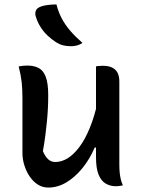

<svg xmlns="http://www.w3.org/2000/svg" viewBox="-20 -834 640 864"><path d="M103 -539Q133 -539 154 -528Q175 -517 186 -488Q197 -459 197 -406Q197 -374 195.5 -345Q194 -316 191 -286Q188 -256 184 -224Q180 -192 173 -154Q183 -130 196.5 -117.5Q210 -105 229 -105Q257 -105 284 -121.5Q311 -138 336.5 -171.5Q362 -205 383.5 -257Q405 -309 421 -381V-170H406Q384 -118 351 -77.5Q318 -37 279 -13.5Q240 10 197 10Q172 10 151 -3Q130 -16 114.5 -38.5Q99 -61 90 -89Q81 -117 81 -145Q81 -187 81 -228Q81 -269 81 -310Q81 -351 81 -391Q81 -434 77.5 -465Q74 -496 64 -535Q74 -537 83 -538Q92 -539 103 -539ZM442 -538Q469 -538 485.5 -529.5Q502 -521 509.5 -505.5Q517 -490 517 -467Q517 -401 517 -338.5Q517 -276 517 -215.5Q517 -155 517 -95Q517 -75 518.5 -58.5Q520 -42 523.5 -27.5Q527 -13 533 0Q528 1 522.5 2Q517 3 511.5 3.5Q506 4 501 4Q476 4 455.5 -8Q435 -20 423.5 -48.5Q412 -77 412 -127Q412 -197 412 -266.5Q412 -336 412 -404Q412 -472 412 -535Q418 -537 422.5 -537Q427 -537 431.5 -537.5Q436 -538 442 -538ZM234 -814Q243 -779 258.5 -750Q274 -721 297 -694.5Q320 -668 351 -641Q340 -633 326.5 -629.5Q313 -626 299 -626Q280 -626 264 -630Q248 -634 232 -644Q212 -657 193.5 -674.5Q175 -692 161.5 -714Q148 -736 141 -760Q137 -772 140.5 -783.5Q144 -795 156 -801Q166 -806 177.5 -808.5Q189 -811 203.5 -812.5Q218 -814 234 -814Z"/></svg>

Font: Recursive Monospace Casual Medium
Style: Regular
Weight: 500
Version: Version 1.047